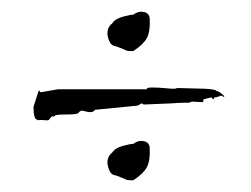

<svg xmlns="http://www.w3.org/2000/svg" viewBox="-20 -323 428 327"><path d="M207 -236H204Q195 -236 193 -238Q190 -239 184.5 -241.5Q179 -244 174 -245Q166 -247 163 -264V-266Q163 -277 171 -283Q176 -291 189 -294.5Q202 -298 207 -298Q214 -303 220 -303Q235 -303 235 -290Q236 -269 230 -258Q224 -247 207 -236ZM45 -118 40 -121Q38 -126 37.5 -131Q37 -136 37 -141L46 -169Q48 -168 48 -167Q48 -166 49 -166Q51 -166 64.5 -168.5Q78 -171 79 -171H230V-172Q231 -174 239 -174Q250 -174 265 -172.5Q280 -171 281 -173H286Q295 -173 304.5 -172.5Q314 -172 323 -172Q335 -172 345 -170Q347 -170 347.5 -169Q348 -168 349 -168Q352 -168 358 -163Q364 -158 361 -158Q360 -158 359.5 -159Q359 -160 357 -160Q356 -160 352 -158.5Q348 -157 345 -157Q344 -156 344 -154Q342 -154 341.5 -155.5Q341 -157 340 -157Q339 -157 335 -156Q331 -155 327 -154Q326 -153 326 -149Q321 -149 314 -149.5Q307 -150 307 -150L302 -148Q302 -148 293 -148Q284 -148 273 -147L225 -145Q224 -145 223 -146Q222 -147 221 -147L220 -146Q219 -146 217 -144.5Q215 -143 213 -143L142 -136Q139 -132 134 -132Q129 -132 123 -134Q117 -136 114 -131Q112 -129 106 -128.5Q100 -128 93 -128Q86 -128 79.5 -127.5Q73 -127 71 -124Q70 -124 70.5 -124.5Q71 -125 69 -125Q68 -125 65.5 -121.5Q63 -118 61 -118Q61 -118 53.5 -118.5Q46 -119 45 -118ZM207 -16H204Q195 -16 193 -18Q190 -19 184.5 -21.5Q179 -24 174 -25Q166 -27 163 -44V-46Q163 -57 171 -63Q176 -71 189 -74.5Q202 -78 207 -78Q214 -83 220 -83Q235 -83 235 -70Q236 -49 230 -38Q224 -27 207 -16Z"/></svg>

Font: Cherish
Style: Regular
Weight: 400
Designer: Robert E. Leuschke
Foundry: Robert E. Leuschke
Version: Version 1.005